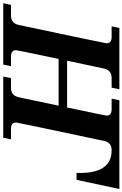

<svg xmlns="http://www.w3.org/2000/svg" viewBox="193 -972 772 1211"><g transform="rotate(90 579.5 -366.0)"><path d="M842.3 0H456.1L466.3 -48.8H527.3Q576.2 -48.8 586.9 -97.7L640.1 -349.1H345.2Q290 -88.4 290 -81.5Q290 -48.8 330.1 -48.8H391.1L380.9 0H-5.9L4.4 -48.8H71.3Q120.1 -48.8 130.9 -97.7Q246.6 -644 246.6 -650.9Q246.6 -683.6 206.5 -683.6H139.6L149.9 -732.4H536.6L526.4 -683.6H465.3Q416.5 -683.6 405.8 -634.8L356.4 -402.8H651.4Q702.6 -644 702.6 -650.9Q702.6 -683.6 662.6 -683.6H595.7L606 -732.4H1165.5L1107.9 -462.4H1064L1064.5 -483.9Q1064.5 -683.6 921.4 -683.6Q872.6 -683.6 862.8 -637.7Q746.1 -88.4 746.1 -81.5Q746.1 -48.8 786.1 -48.8H852.5Z"/></g></svg>

Font: Munson
Style: Bold Italic
Weight: 700
Italic angle: -12°
Designer: Paul James MIller
Foundry: High-Logic / Made with FontCreator
Version: Version 2.10;May 5, 2019;FontCreator 11.5.0.2430 64-bit